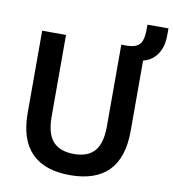

<svg xmlns="http://www.w3.org/2000/svg" viewBox="-91 -910 899 999"><g transform="rotate(10 359.0 -410.5)"><path d="M345 10Q211 10 142 -60Q73 -130 73 -271V-705H199V-274Q199 -184 235.5 -143Q272 -102 346 -102Q420 -102 455.5 -143Q491 -184 491 -274V-705H617V-271Q617 -130 548.5 -60Q480 10 345 10ZM598 -640 523 -687V-705Q554 -706 572.5 -715.5Q591 -725 599 -747.5Q607 -770 607 -810V-831H718V-794Q718 -751 704 -718Q690 -685 663 -664.5Q636 -644 598 -640Z"/></g></svg>

Font: Nunito Sans 10pt SemiCondensed
Style: Bold
Weight: 700
Width: 4
Designer: Vernon Adams
Foundry: Vernon Adams
Version: Version 3.101;gftools[0.9.27]